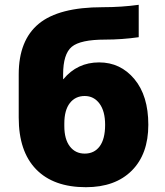

<svg xmlns="http://www.w3.org/2000/svg" viewBox="-20 -770 686 800"><path d="M558 -615Q488 -605 418 -605Q315 -605 279 -575Q243 -545 243 -460V-440H244Q302 -510 393 -510Q482 -510 540 -440.5Q598 -371 598 -250Q598 -128 529 -59Q460 10 338 10Q203 10 130.5 -64.5Q58 -139 58 -280V-460Q58 -602 141.5 -671Q225 -740 408 -740Q487 -740 558 -750ZM418 -250Q418 -307 394.5 -338.5Q371 -370 333 -370Q294 -370 271 -340.5Q248 -311 248 -255V-245Q248 -190 271 -160Q294 -130 333 -130Q373 -130 395.5 -160.5Q418 -191 418 -250Z"/></svg>

Font: Mplus 1p Black
Style: Regular
Weight: 900
Version: Version 1.061